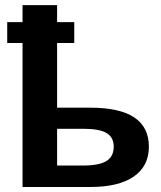

<svg xmlns="http://www.w3.org/2000/svg" viewBox="-20 -745 640 765"><path d="M340.3 -315.9Q573.2 -315.9 573.2 -160.6Q573.2 -83 512.9 -41.5Q452.6 0 340.8 0H69.8V-573.7H8.8V-656.7H69.8V-724.6H207.5V-656.7H275.9V-573.7H207.5V-315.9ZM207.5 -85.4H311Q374.5 -85.4 403.8 -103.3Q433.1 -121.1 433.1 -160.6Q433.1 -197.8 404.8 -214.8Q376.5 -231.9 311.5 -231.9H207.5Z"/></svg>

Font: Liberation Mono
Style: Bold
Weight: 700
Monospace: yes
Designer: Steve Matteson
Foundry: Ascender Corporation
Version: Version 2.1.5